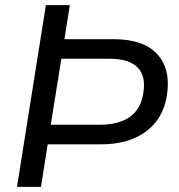

<svg xmlns="http://www.w3.org/2000/svg" viewBox="-20 -725 695 745"><path d="M46 0 158 -705H251L230 -573H420Q537 -573 590 -515Q643 -457 628 -357Q619 -296 585.5 -253Q552 -210 498 -187.5Q444 -165 372 -165H165L139 0ZM177 -241H366Q441 -241 484 -271.5Q527 -302 536 -364Q547 -429 514 -463Q481 -497 406 -497H218Z"/></svg>

Font: Mulish ExtraLight Medium
Style: Italic
Weight: 500
Italic angle: -9°
Version: Version 3.603